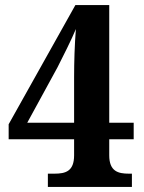

<svg xmlns="http://www.w3.org/2000/svg" viewBox="-20 -734 565 754"><path d="M168 0H498V-52H486C444 -52 409 -61 409 -124V-187H505V-252H409V-714H276L14 -246V-187H271V-124C271 -61 237 -52 194 -52H168ZM87 -252 206 -470C223 -503 264 -585 278 -620C273 -558 271 -489 271 -431V-252Z"/></svg>

Font: Noto Serif SemiCondensed
Style: Bold
Weight: 700
Width: 4
Designer: Monotype Design Team
Foundry: Monotype Imaging Inc.
Version: Version 2.015